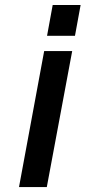

<svg xmlns="http://www.w3.org/2000/svg" viewBox="-20 -759 347 779"><path d="M57.1 0 159.2 -551.8H272.9L169.9 0ZM170.9 -613.8 193.8 -738.8H307.1L284.2 -613.8Z"/></svg>

Font: Involve SemiBold Oblique
Style: Italic
Weight: 600
Italic angle: -10.5°
Designer: Stefan Peev
Foundry: Context Ltd.
Version: Version 1.001